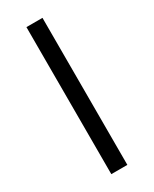

<svg xmlns="http://www.w3.org/2000/svg" viewBox="-192 -781 664 829"><g transform="rotate(-30 140.0 -366.5)"><path d="M180 -733V0H100V-733Z"/></g></svg>

Font: Kreadon
Style: Regular
Weight: 400
Designer: kohakuno
Foundry: StudioGnu
Version: Version 1.000;Glyphs 3.1.2 (3151)